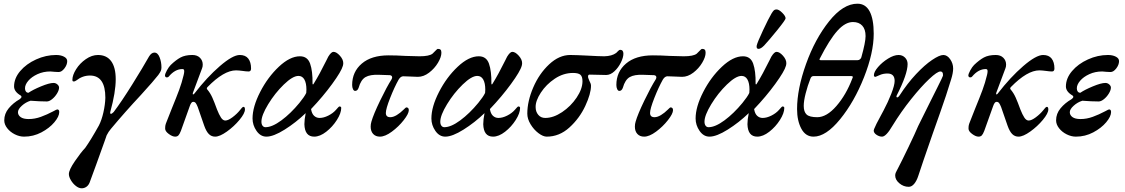

<svg xmlns="http://www.w3.org/2000/svg" viewBox="-20 -724 6074 1037"><path d="M3 -74Q3 -110 27 -139Q51 -168 86 -188Q96 -195 96 -201Q96 -205 92 -208Q56 -229 56 -257Q56 -301 89 -340Q122 -379 175 -403Q228 -427 283 -427Q308 -427 325.5 -418Q343 -409 343 -394Q343 -374 328 -354.5Q313 -335 297 -335L276 -336Q260 -338 252 -338Q214 -338 182.5 -323.5Q151 -309 133 -288Q115 -267 115 -247Q115 -236 120 -229.5Q125 -223 134 -223Q157 -239 201.5 -257.5Q246 -276 269 -276Q281 -276 290 -268Q299 -260 299 -251Q299 -237 288 -219Q277 -201 261.5 -188.5Q246 -176 233 -176Q195 -176 145 -180Q119 -172 98 -153Q77 -134 77 -118Q77 -102 91.5 -91.5Q106 -81 135 -81Q168 -81 201 -93Q234 -105 268 -123Q286 -133 289 -133Q300 -133 300 -119Q300 -95 273.5 -63.5Q247 -32 203.5 -9Q160 14 110 14Q85 14 60 1.5Q35 -11 19 -31.5Q3 -52 3 -74Z M352 216Q352 194 384.5 146.5Q417 99 440 75Q470 33 514 -46Q529 -75 538.5 -117Q548 -159 549 -196Q549 -316 466 -316Q426 -316 393 -290Q384 -284 380 -284Q375 -284 373 -285.5Q371 -287 371 -293Q371 -318 391 -350Q411 -382 443.5 -404.5Q476 -427 509 -427Q556 -427 580.5 -393.5Q605 -360 605 -296Q605 -226 576 -121L575 -116Q575 -109 579 -109Q584 -109 594 -119Q637 -176 695 -269Q753 -362 785 -419Q798 -440 814 -440Q832 -440 842 -414.5Q852 -389 852 -360Q852 -349 848.5 -341Q845 -333 835 -319Q812 -289 741 -211Q655 -119 579 -28Q566 -13 556 7L547 33Q532 75 500.5 162.5Q469 250 464 262Q458 277 446.5 285Q435 293 421 293Q406 293 390 280.5Q374 268 363 249.5Q352 231 352 216Z M872 -29Q872 -41 873.5 -48Q875 -55 880 -67Q884 -78 908 -138Q933 -199 947.5 -238Q962 -277 972 -319Q975 -331 975 -339Q975 -345 973 -348Q971 -351 965 -351Q925 -351 891 -310Q888 -306 881 -306Q873 -306 871 -315Q871 -325 881.5 -344Q892 -363 902 -373Q930 -400 955 -413.5Q980 -427 1019 -427Q1045 -427 1060 -412Q1075 -397 1075 -375Q1075 -363 1071 -354L1022 -223Q1021 -221 1021 -217Q1021 -214 1023 -214Q1027 -214 1031 -220Q1098 -307 1167.5 -367Q1237 -427 1275 -427Q1306 -427 1321 -407.5Q1336 -388 1336 -354Q1336 -338 1323 -338Q1310 -338 1290 -341Q1281 -342 1272.5 -343Q1264 -344 1255 -344Q1189 -344 1101 -254Q1097 -250 1097 -246Q1097 -243 1101 -239Q1116 -221 1127 -196.5Q1138 -172 1152 -133Q1163 -105 1173.5 -89Q1184 -73 1197 -73Q1212 -73 1235.5 -90.5Q1259 -108 1276 -129Q1280 -134 1285.5 -140.5Q1291 -147 1295 -147Q1303 -147 1303 -133Q1303 -112 1273.5 -76.5Q1244 -41 1205.5 -13.5Q1167 14 1142 14Q1122 14 1108 0Q1094 -14 1083 -45L1048 -146Q1042 -161 1037 -167.5Q1032 -174 1023 -174Q1013 -174 1005 -151L957 -17Q950 1 943.5 7.5Q937 14 926 14Q911 14 891.5 -0.5Q872 -15 872 -29Z M1344 -84Q1344 -147 1385 -227Q1426 -307 1486 -363.5Q1546 -420 1600 -420Q1641 -420 1655 -380Q1669 -340 1668 -273Q1668 -269 1670 -268Q1672 -267 1675 -273Q1706 -323 1743 -398L1753 -418Q1769 -444 1781 -444Q1797 -444 1815.5 -423.5Q1834 -403 1834 -383Q1834 -377 1832 -369Q1824 -339 1774 -270.5Q1724 -202 1660 -135Q1664 -110 1676.5 -98.5Q1689 -87 1706 -87Q1728 -87 1753 -99.5Q1778 -112 1794 -130Q1810 -149 1813 -149Q1823 -149 1823 -141Q1823 -113 1799.5 -76Q1776 -39 1742 -12.5Q1708 14 1677 14Q1626 14 1624 -53Q1624 -78 1631 -113Q1578 -62 1517.5 -24Q1457 14 1419 14Q1387 14 1365.5 -17Q1344 -48 1344 -84ZM1597 -168Q1624 -201 1634 -222L1635 -240Q1635 -275 1624 -294.5Q1613 -314 1592 -314Q1561 -314 1513 -267.5Q1465 -221 1428.5 -161Q1392 -101 1392 -67Q1392 -53 1398 -45Q1404 -37 1414 -37Q1450 -37 1500 -74Q1550 -111 1597 -168Z M1982 -40Q1982 -54 1986 -67Q1997 -106 2033 -180.5Q2069 -255 2095 -296Q2098 -302 2098 -306Q2098 -316 2086 -318L2027 -320Q1979 -322 1954 -307.5Q1929 -293 1917 -250Q1911 -233 1898 -233Q1891 -233 1886.5 -242.5Q1882 -252 1882 -265Q1882 -336 1934 -380.5Q1986 -425 2079 -425Q2120 -425 2170 -422L2246 -420Q2298 -420 2316 -434Q2322 -439 2331.5 -449.5Q2341 -460 2345 -460Q2355 -460 2359.5 -455.5Q2364 -451 2364 -439Q2364 -416 2345.5 -385Q2327 -354 2297.5 -331.5Q2268 -309 2237 -309Q2218 -309 2186 -311L2158 -312Q2144 -312 2133 -294Q2110 -253 2087 -194.5Q2064 -136 2064 -114Q2064 -91 2088 -91Q2104 -91 2123 -102.5Q2142 -114 2160 -132Q2172 -144 2174 -144Q2188 -144 2188 -129Q2188 -110 2160.5 -75Q2133 -40 2096.5 -13Q2060 14 2032 14Q2009 14 1995.5 -0.5Q1982 -15 1982 -40Z M2310 -84Q2310 -147 2351 -227Q2392 -307 2452 -363.5Q2512 -420 2566 -420Q2607 -420 2621 -380Q2635 -340 2634 -273Q2634 -269 2636 -268Q2638 -267 2641 -273Q2672 -323 2709 -398L2719 -418Q2735 -444 2747 -444Q2763 -444 2781.5 -423.5Q2800 -403 2800 -383Q2800 -377 2798 -369Q2790 -339 2740 -270.5Q2690 -202 2626 -135Q2630 -110 2642.5 -98.5Q2655 -87 2672 -87Q2694 -87 2719 -99.5Q2744 -112 2760 -130Q2776 -149 2779 -149Q2789 -149 2789 -141Q2789 -113 2765.5 -76Q2742 -39 2708 -12.5Q2674 14 2643 14Q2592 14 2590 -53Q2590 -78 2597 -113Q2544 -62 2483.5 -24Q2423 14 2385 14Q2353 14 2331.5 -17Q2310 -48 2310 -84ZM2563 -168Q2590 -201 2600 -222L2601 -240Q2601 -275 2590 -294.5Q2579 -314 2558 -314Q2527 -314 2479 -267.5Q2431 -221 2394.5 -161Q2358 -101 2358 -67Q2358 -53 2364 -45Q2370 -37 2380 -37Q2416 -37 2466 -74Q2516 -111 2563 -168Z M2828 -110Q2828 -177 2860 -251.5Q2892 -326 2946 -376.5Q3000 -427 3060 -427Q3079 -427 3101 -426Q3123 -425 3145 -424Q3219 -420 3244 -420Q3285 -421 3308 -438Q3312 -442 3318.5 -448.5Q3325 -455 3329 -455Q3347 -455 3347 -434Q3347 -414 3333.5 -386.5Q3320 -359 3298.5 -339Q3277 -319 3254 -319L3164 -321Q3156 -321 3156 -310Q3156 -305 3159 -298Q3162 -291 3163 -288Q3172 -272 3172 -261Q3172 -218 3141 -151.5Q3110 -85 3055.5 -35.5Q3001 14 2933 14Q2913 14 2888 -5Q2863 -24 2845.5 -53Q2828 -82 2828 -110ZM3126 -285Q3126 -311 3114.5 -320.5Q3103 -330 3075 -330Q3023 -330 2976.5 -299Q2930 -268 2901 -223.5Q2872 -179 2873 -145Q2873 -121 2887 -104Q2901 -87 2925 -87Q2969 -87 3016 -118.5Q3063 -150 3094.5 -197Q3126 -244 3126 -285Z M3409 -40Q3409 -54 3413 -67Q3424 -106 3460 -180.5Q3496 -255 3522 -296Q3525 -302 3525 -306Q3525 -316 3513 -318L3454 -320Q3406 -322 3381 -307.5Q3356 -293 3344 -250Q3338 -233 3325 -233Q3318 -233 3313.5 -242.5Q3309 -252 3309 -265Q3309 -336 3361 -380.5Q3413 -425 3506 -425Q3547 -425 3597 -422L3673 -420Q3725 -420 3743 -434Q3749 -439 3758.5 -449.5Q3768 -460 3772 -460Q3782 -460 3786.5 -455.5Q3791 -451 3791 -439Q3791 -416 3772.5 -385Q3754 -354 3724.5 -331.5Q3695 -309 3664 -309Q3645 -309 3613 -311L3585 -312Q3571 -312 3560 -294Q3537 -253 3514 -194.5Q3491 -136 3491 -114Q3491 -91 3515 -91Q3531 -91 3550 -102.5Q3569 -114 3587 -132Q3599 -144 3601 -144Q3615 -144 3615 -129Q3615 -110 3587.5 -75Q3560 -40 3523.5 -13Q3487 14 3459 14Q3436 14 3422.5 -0.5Q3409 -15 3409 -40Z M3737 -84Q3737 -147 3778 -227Q3819 -307 3879 -363.5Q3939 -420 3993 -420Q4034 -420 4048 -380Q4062 -340 4061 -273Q4061 -269 4063 -268Q4065 -267 4068 -273Q4099 -323 4136 -398L4146 -418Q4162 -444 4174 -444Q4190 -444 4208.5 -423.5Q4227 -403 4227 -383Q4227 -377 4225 -369Q4217 -339 4167 -270.5Q4117 -202 4053 -135Q4057 -110 4069.5 -98.5Q4082 -87 4099 -87Q4121 -87 4146 -99.5Q4171 -112 4187 -130Q4203 -149 4206 -149Q4216 -149 4216 -141Q4216 -113 4192.5 -76Q4169 -39 4135 -12.5Q4101 14 4070 14Q4019 14 4017 -53Q4017 -78 4024 -113Q3971 -62 3910.5 -24Q3850 14 3812 14Q3780 14 3758.5 -17Q3737 -48 3737 -84ZM3990 -168Q4017 -201 4027 -222L4028 -240Q4028 -275 4017 -294.5Q4006 -314 3985 -314Q3954 -314 3906 -267.5Q3858 -221 3821.5 -161Q3785 -101 3785 -67Q3785 -53 3791 -45Q3797 -37 3807 -37Q3843 -37 3893 -74Q3943 -111 3990 -168ZM4067 -478Q4071 -496 4101 -560Q4131 -624 4147 -651Q4155 -664 4160 -668.5Q4165 -673 4174 -673Q4187 -673 4205 -655Q4223 -637 4223 -625Q4223 -617 4178.5 -562Q4134 -507 4107 -478Q4089 -460 4077 -460Q4064 -460 4067 -478Z M4285 -135Q4285 -243 4333.5 -378.5Q4382 -514 4458 -609Q4534 -704 4611 -704Q4655 -704 4677 -662.5Q4699 -621 4699 -542Q4699 -439 4646.5 -306.5Q4594 -174 4517.5 -80Q4441 14 4374 14Q4331 14 4308 -29Q4285 -72 4285 -135ZM4612 -399Q4619 -399 4624.5 -403.5Q4630 -408 4632 -414Q4655 -496 4655 -529Q4655 -566 4637 -585.5Q4619 -605 4587 -605Q4545 -605 4502.5 -557.5Q4460 -510 4408 -408L4406 -404Q4406 -399 4413 -399ZM4583 -299Q4586 -305 4586 -308Q4586 -313 4578 -313H4373Q4362 -313 4357 -299Q4342 -261 4331.5 -220Q4321 -179 4321 -152Q4321 -120 4336.5 -105.5Q4352 -91 4394 -91Q4445 -91 4497.5 -151.5Q4550 -212 4583 -299Z M4815 224Q4815 217 4817.5 210Q4820 203 4823.5 197.5Q4827 192 4828 189Q4850 147 4887 70Q4924 -7 4939 -43L5001 -168Q5013 -192 5042.5 -251Q5072 -310 5073 -315V-321Q5073 -338 5059 -338Q5042 -338 4998.5 -297Q4955 -256 4901 -188.5Q4847 -121 4801 -46Q4766 14 4744 14Q4729 14 4714 4Q4699 -6 4699 -19L4701 -27Q4709 -48 4737 -99L4752 -127Q4776 -172 4794 -218Q4812 -264 4812 -287Q4812 -327 4773 -327Q4749 -327 4730 -318Q4711 -309 4709 -309Q4704 -309 4702 -311Q4700 -313 4700 -318Q4700 -336 4722.5 -362Q4745 -388 4776.5 -407.5Q4808 -427 4833 -427Q4854 -427 4868 -413Q4882 -399 4882 -378Q4882 -324 4823 -208Q4821 -203 4822 -200.5Q4823 -198 4826 -198Q4832 -198 4839 -209Q4881 -274 4927.5 -323.5Q4974 -373 5014 -400Q5054 -427 5075 -427Q5096 -427 5112 -404Q5128 -381 5128 -354Q5128 -330 5117 -295Q5091 -209 5057.5 -115Q5024 -21 5019 -6Q4958 169 4940 225Q4931 253 4917.5 269Q4904 285 4888 285Q4860 285 4837.5 266Q4815 247 4815 224Z M5211 -29Q5211 -41 5212.5 -48Q5214 -55 5219 -67Q5223 -78 5247 -138Q5272 -199 5286.5 -238Q5301 -277 5311 -319Q5314 -331 5314 -339Q5314 -345 5312 -348Q5310 -351 5304 -351Q5264 -351 5230 -310Q5227 -306 5220 -306Q5212 -306 5210 -315Q5210 -325 5220.5 -344Q5231 -363 5241 -373Q5269 -400 5294 -413.5Q5319 -427 5358 -427Q5384 -427 5399 -412Q5414 -397 5414 -375Q5414 -363 5410 -354L5361 -223Q5360 -221 5360 -217Q5360 -214 5362 -214Q5366 -214 5370 -220Q5437 -307 5506.5 -367Q5576 -427 5614 -427Q5645 -427 5660 -407.5Q5675 -388 5675 -354Q5675 -338 5662 -338Q5649 -338 5629 -341Q5620 -342 5611.5 -343Q5603 -344 5594 -344Q5528 -344 5440 -254Q5436 -250 5436 -246Q5436 -243 5440 -239Q5455 -221 5466 -196.5Q5477 -172 5491 -133Q5502 -105 5512.5 -89Q5523 -73 5536 -73Q5551 -73 5574.5 -90.5Q5598 -108 5615 -129Q5619 -134 5624.5 -140.5Q5630 -147 5634 -147Q5642 -147 5642 -133Q5642 -112 5612.5 -76.5Q5583 -41 5544.5 -13.5Q5506 14 5481 14Q5461 14 5447 0Q5433 -14 5422 -45L5387 -146Q5381 -161 5376 -167.5Q5371 -174 5362 -174Q5352 -174 5344 -151L5296 -17Q5289 1 5282.5 7.5Q5276 14 5265 14Q5250 14 5230.5 -0.5Q5211 -15 5211 -29Z M5684 -74Q5684 -110 5708 -139Q5732 -168 5767 -188Q5777 -195 5777 -201Q5777 -205 5773 -208Q5737 -229 5737 -257Q5737 -301 5770 -340Q5803 -379 5856 -403Q5909 -427 5964 -427Q5989 -427 6006.5 -418Q6024 -409 6024 -394Q6024 -374 6009 -354.5Q5994 -335 5978 -335L5957 -336Q5941 -338 5933 -338Q5895 -338 5863.5 -323.5Q5832 -309 5814 -288Q5796 -267 5796 -247Q5796 -236 5801 -229.5Q5806 -223 5815 -223Q5838 -239 5882.5 -257.5Q5927 -276 5950 -276Q5962 -276 5971 -268Q5980 -260 5980 -251Q5980 -237 5969 -219Q5958 -201 5942.5 -188.5Q5927 -176 5914 -176Q5876 -176 5826 -180Q5800 -172 5779 -153Q5758 -134 5758 -118Q5758 -102 5772.5 -91.5Q5787 -81 5816 -81Q5849 -81 5882 -93Q5915 -105 5949 -123Q5967 -133 5970 -133Q5981 -133 5981 -119Q5981 -95 5954.5 -63.5Q5928 -32 5884.5 -9Q5841 14 5791 14Q5766 14 5741 1.5Q5716 -11 5700 -31.5Q5684 -52 5684 -74Z"/></svg>

Font: EB Garamond SemiBold
Style: Italic
Weight: 600
Italic angle: -17.2°
Designer: Georg Duffner and Octavio Pardo
Foundry: Georg Duffner
Version: Version 1.000